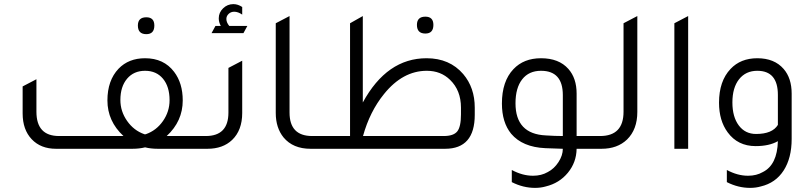

<svg xmlns="http://www.w3.org/2000/svg" viewBox="-20 -723 3947 933"><path d="M691 -557Q650 -557 650 -599Q650 -639 691 -639Q730 -639 730 -599Q730 -557 691 -557ZM790 -62H965V0H747Q713 0 685 -7Q657 0 623 0H252Q178 0 134 -46.5Q90 -93 90 -172V-303L157 -338V-180Q157 -62 267 -62H580Q502 -134 502 -235Q502 -332 556 -389Q605 -440 685 -440Q776 -440 826 -374Q868 -319 868 -235Q868 -134 790 -62ZM689 -71Q740 -89 772 -135Q804 -181 804 -236Q804 -302 772 -340.5Q740 -379 685 -379Q630 -379 597.5 -340.5Q565 -302 565 -237Q565 -182 597.5 -135.5Q630 -89 681 -71L685 -70L687 -71Z M1008 -562 1027 -597H1053Q1043 -615 1043 -634Q1043 -662 1064 -682.5Q1085 -703 1114 -703Q1136 -703 1157 -689V-652Q1137 -666 1118 -666Q1102 -666 1091 -655.5Q1080 -645 1080 -631Q1080 -614 1094 -597H1182L1163 -562ZM945 0V-62H980Q1090 -62 1090 -176V-393L1157 -428V-174Q1157 -90 1108 -43Q1063 0 988 0Z M1489 0Q1404 0 1358 -55Q1320 -102 1320 -174V-610L1387 -645V-176Q1387 -62 1497 -62H1532V0Z M1743 -225Q1860 -440 2053 -440Q2165 -440 2231 -363Q2287 -297 2287 -200V-165Q2287 0 2143 0H1512V-62H1681V-610L1743 -645ZM2220 -200Q2220 -284 2167 -335Q2122 -379 2054 -379Q1937 -379 1846 -266Q1777 -181 1744 -62H2136Q2184 -62 2202 -84.5Q2220 -107 2220 -167ZM2047 -560Q2006 -560 2006 -602Q2006 -642 2047 -642Q2086 -642 2086 -602Q2086 -560 2047 -560Z M2888 -62V0H2782Q2781 66 2739.5 116.5Q2698 167 2632 183Q2608 190 2580 190Q2522 190 2467 162V103Q2519 131 2570 131Q2611 131 2642 113Q2673 97 2694 64.5Q2715 32 2715 0L2630 -3Q2519 -8 2464 -73Q2419 -128 2419 -220Q2419 -328 2475 -387Q2525 -440 2609 -440Q2696 -440 2742 -388Q2782 -343 2782 -268V-62ZM2715 -261Q2715 -379 2609 -379Q2550 -379 2517.5 -337.5Q2485 -296 2485 -221Q2485 -72 2632 -65Q2676 -62 2715 -62Z M2868 0V-62H2896Q3010 -62 3010 -180V-610L3077 -645V-179Q3077 -94 3027 -45Q2980 0 2903 0Z M3257 0V-610L3324 -645V0Z M3760 -37Q3718 -13 3652 -13Q3565 -13 3516 -80Q3474 -137 3474 -224Q3474 -329 3530 -388Q3579 -440 3660 -440Q3743 -440 3788 -388Q3827 -343 3827 -268V-48Q3827 45 3788 105.5Q3749 166 3677 183Q3653 190 3625 190Q3567 190 3512 162V103Q3564 131 3615 131Q3656 131 3687 113Q3757 78 3760 -37ZM3760 -262Q3760 -379 3660 -379Q3604 -379 3571.5 -338Q3539 -297 3539 -225Q3539 -155 3570 -113.5Q3601 -72 3654 -72Q3733 -72 3760 -116Z"/></svg>

Font: Tajawal
Style: Regular
Weight: 400
Designer: Boutros Fonts
Foundry: Created by Boutros International 2017
Version: Version 1.700